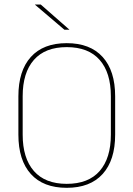

<svg xmlns="http://www.w3.org/2000/svg" viewBox="-20 -844 606 872"><path d="M283 9Q176.5 9 120 -53.8Q63.5 -116.5 63.5 -232.5V-406.5Q63.5 -522.5 120 -585.2Q176.5 -648 283 -648Q389.5 -648 446.2 -585.2Q503 -522.5 503 -406.5V-232.5Q503 -116.5 446.2 -53.8Q389.5 9 283 9ZM283 -9Q381.5 -9 432.5 -67.2Q483.5 -125.5 483.5 -232.5V-407Q483.5 -514 432.5 -572Q381.5 -630 283 -630Q185 -630 134 -572Q83 -514 83 -407V-232.5Q83 -125.5 134 -67.2Q185 -9 283 -9ZM165 -823.5 295 -709.5V-709H272.5L139 -822.5V-823.5Z"/></svg>

Font: Anek Bangla Thin
Style: Regular
Weight: 250
Designer: Sulekha Rajkumar (Bangla), Yesha Goshar (Latin)
Foundry: Ek Type
Version: Version 1.003